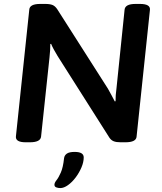

<svg xmlns="http://www.w3.org/2000/svg" viewBox="-20 -722 825 977"><path d="M111 2Q58 2 61 -28L129 -673Q131 -702 185 -702H210Q234 -702 247.5 -696.5Q261 -691 272 -674L529 -271Q540 -251 548.5 -235.5Q557 -220 564 -206L568 -207Q568 -223 569 -238Q570 -253 573 -275L614 -673Q617 -702 670 -702H692Q746 -702 743 -672L675 -27Q673 2 618 2H594Q572 2 559 -3Q546 -8 537 -21L273 -437Q263 -454 254.5 -469Q246 -484 240 -499L236 -498Q236 -482 235 -466Q234 -450 232 -431L189 -27Q186 2 132 2ZM287 235Q276 235 266.5 231.5Q257 228 257 218Q257 208 267.5 195Q278 182 289.5 156Q301 130 306 83Q308 68 320.5 59.5Q333 51 360 51Q406 51 406 79Q406 103 394.5 130Q383 157 365 181Q347 205 326 220Q305 235 287 235Z"/></svg>

Font: Asap Semi Expanded Semi Expanded SemiBold
Style: Italic
Weight: 600
Width: 6
Italic angle: -6°
Designer: Pablo Cosgaya
Foundry: Omnibus-Type
Version: Version 3.001; ttfautohint (v1.8.4.7-5d5b)